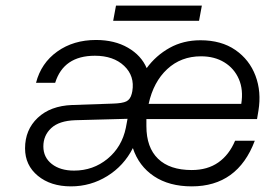

<svg xmlns="http://www.w3.org/2000/svg" viewBox="-20 -653 942 682"><path d="M392 -633H697L687 -579H382ZM661 9Q581 9 527 -27Q473 -63 452 -127Q420 -64 361 -27.5Q302 9 232 9Q160 9 114.5 -28.5Q69 -66 69 -126Q69 -192 114 -234.5Q159 -277 236 -280L381 -285Q415 -286 429 -293Q443 -300 448 -320L450 -329Q459 -383 421 -419Q383 -455 317 -455Q206 -455 176 -359H108Q126 -429 183.5 -470Q241 -511 321 -511Q387 -511 434.5 -483.5Q482 -456 501 -411Q534 -456 582.5 -483Q631 -510 692 -510Q766 -510 816 -475.5Q866 -441 887.5 -384Q909 -327 898 -260L893 -230H500Q500 -218 500 -205Q500 -129 541.5 -89Q583 -49 661 -49Q717 -49 755.5 -76Q794 -103 815 -153H885Q824 9 661 9ZM694 -453Q623 -453 574 -407.5Q525 -362 508 -284H837Q845 -334 828.5 -372Q812 -410 777 -431.5Q742 -453 694 -453ZM134 -133Q134 -94 164 -70.5Q194 -47 243 -47Q311 -47 362 -89Q413 -131 427 -199L433 -231L247 -226Q190 -224 162 -198Q134 -172 134 -133Z"/></svg>

Font: Overused Grotesk Book
Style: Italic
Weight: 350
Italic angle: -10°
Version: Version 0.003